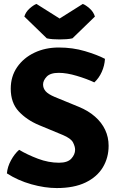

<svg xmlns="http://www.w3.org/2000/svg" viewBox="-20 -939 597 974"><path d="M15 -59.5Q18 -93.5 36 -126.2Q54 -159 77 -179Q119 -154 172.5 -133.8Q226 -113.5 279.5 -113.5Q323 -113.5 342 -134.5Q361 -155.5 361 -179.5Q361 -195.5 350.5 -216.2Q340 -237 298 -254.5L177.5 -304.5Q115.5 -330.5 75 -374Q34.5 -417.5 34.5 -489Q34.5 -551.5 67 -598.5Q99.5 -645.5 154.8 -671.8Q210 -698 278 -698Q349 -698 411.2 -679.5Q473.5 -661 512.5 -640.5Q510.5 -606 496.2 -574.2Q482 -542.5 458.5 -521Q420.5 -539 369.5 -554.2Q318.5 -569.5 278 -569.5Q235 -569.5 216.8 -550Q198.5 -530.5 198.5 -510.5Q198.5 -491.5 211.2 -476.5Q224 -461.5 257 -447.5L380 -397Q428.5 -377 462.2 -347.2Q496 -317.5 513.5 -280.2Q531 -243 531 -199.5Q531 -139 501.8 -90.2Q472.5 -41.5 414 -13.2Q355.5 15 268 15Q207.5 15 139 -4.2Q70.5 -23.5 15 -59.5ZM400 -919Q415 -913.5 434.8 -896Q454.5 -878.5 461.5 -855L347.5 -744.5Q334.5 -741.5 317.2 -740.2Q300 -739 282.5 -739Q265 -739 247.8 -740.2Q230.5 -741.5 217.5 -744.5L103.5 -855Q110.5 -878.5 130.2 -896Q150 -913.5 165 -919L282.5 -845Z"/></svg>

Font: Signika
Style: Bold
Weight: 700
Designer: Anna Giedry
Foundry: Anna Giedry
Version: Version 2.001